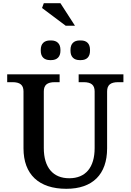

<svg xmlns="http://www.w3.org/2000/svg" viewBox="-20 -1165 817 1201"><path d="M395 16C559 16 650 -74 650 -237V-593C650 -633 671 -651 719 -651H752V-700H472V-651H503C551 -651 572 -633 572 -593V-239C572 -117 515 -50 413 -50C312 -50 254 -117 254 -239V-593C254 -633 275 -651 323 -651H353V-700H25V-651H58C106 -651 127 -633 127 -593V-237C127 -74 223 16 395 16ZM235 -847C235 -810 256 -789 293 -789H300C337 -789 358 -810 358 -847V-854C358 -891 337 -912 300 -912H293C256 -912 235 -891 235 -854ZM243 -1115 391 -1004H449L358 -1145H254ZM421 -847C421 -810 442 -789 478 -789H486C523 -789 543 -810 543 -847V-854C543 -891 523 -912 486 -912H478C442 -912 421 -891 421 -854Z"/></svg>

Font: LT Superior Serif Semibold
Style: Regular
Weight: 600
Designer: Daniel Lyons
Foundry: LyonsType
Version: Version 2.120;FEAKit 1.0